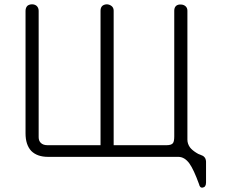

<svg xmlns="http://www.w3.org/2000/svg" viewBox="-20 -723 1040 885"><path d="M843.8 -673.8Q843.8 -687.5 834 -695.3Q825.2 -702.1 813.5 -702.1Q800.8 -703.1 792 -696.3Q783.2 -688.5 783.2 -673.8V-94.7Q783.2 -71.3 777.3 -63.5Q770.5 -53.7 747.1 -53.7H503.9V-673.8Q503.9 -687.5 494.1 -695.3Q485.4 -702.1 473.6 -703.1Q460.9 -703.1 452.1 -696.3Q443.4 -688.5 443.4 -673.8V-53.7H199.2Q178.7 -53.7 168 -64.5Q158.2 -74.2 158.2 -90.8V-672.9Q158.2 -687.5 148.4 -696.3Q139.6 -703.1 127.9 -703.1Q115.2 -703.1 106.4 -696.3Q97.7 -687.5 97.7 -672.9V-108.4Q97.7 -55.7 124 -27.3Q151.4 0 201.2 0H801.8Q831.1 0 853.5 31.2Q873 58.6 897.5 126Q901.4 144.5 915 141.6Q929.7 138.7 929.7 118.2V21.5Q928.7 6.8 920.9 0Q917 -4.9 903.3 -9.8Q897.5 -12.7 893.6 -13.7Q887.7 -16.6 883.8 -19.5Q865.2 -31.2 855.5 -43.9Q843.8 -60.5 843.8 -79.1Z"/></svg>

Font: GulimChe
Style: Regular
Weight: 400
Monospace: yes
Version: Version 2.21